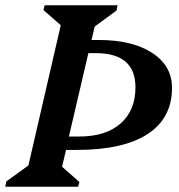

<svg xmlns="http://www.w3.org/2000/svg" viewBox="-46 -710 681 730"><path d="M-26 0 -22 -20 62 -81 185 -614 119 -672 124 -690H401L397 -670L314 -609L302 -558H329Q457 -558 532.5 -509Q608 -460 608 -376Q608 -261 515.5 -200.5Q423 -140 246 -140H205L190 -76L256 -18L251 0ZM318 -508H290L216 -191H256Q356 -191 412.5 -240.5Q469 -290 469 -378Q469 -508 318 -508Z"/></svg>

Font: Platypi Medium
Style: Italic
Weight: 500
Italic angle: -13°
Designer: David Sargent
Foundry: Bolt Cutter Type
Version: Version 1.200; ttfautohint (v1.8.4.7-5d5b)